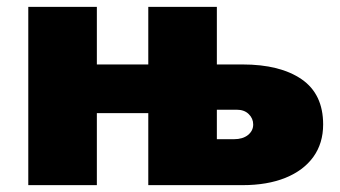

<svg xmlns="http://www.w3.org/2000/svg" viewBox="-20 -540 991 560"><path d="M62.5 0V-520H262.5V0ZM412.5 0V-520H612.5V-134H662.5Q688 -134 703.2 -146.2Q718.5 -158.5 718.5 -177Q718.5 -194.5 705.5 -207.2Q692.5 -220 670.5 -220H541.5L483.5 -210H195.5V-352H687.5Q797 -352 859.8 -308.8Q922.5 -265.5 922.5 -177Q922.5 -122 893.8 -82.2Q865 -42.5 812.2 -21.2Q759.5 0 687.5 0Z"/></svg>

Font: Geologica Black
Style: Regular
Weight: 900
Designer: Sindre Bremnes, Frode Helland
Foundry: Monokrom Skriftforlag AS
Version: Version 1.010;gftools[0.9.28]